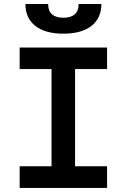

<svg xmlns="http://www.w3.org/2000/svg" viewBox="-20 -928 626 948"><path d="M77.1 0V-106.9H234.4V-586.9H77.1V-693.4H508.8V-586.9H350.6V-106.9H508.8V0ZM293 -761.7Q203.6 -761.7 154.5 -800Q105.5 -838.4 105.5 -908.2H217.8Q217.8 -873 237.5 -856.7Q257.3 -840.3 293 -840.3Q328.6 -840.3 348.4 -856.7Q368.2 -873 368.2 -908.2H480.5Q480.5 -838.4 431.4 -800Q382.3 -761.7 293 -761.7Z"/></svg>

Font: Caskaydia Cove SemiBold
Style: Regular
Weight: 600
Monospace: yes
Designer: Aaron Bell
Foundry: Saja Typeworks
Version: Version 4.300; ttfautohint (v1.8.3)